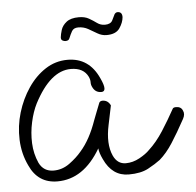

<svg xmlns="http://www.w3.org/2000/svg" viewBox="-42 -517 583 570"><g transform="rotate(-5 249.5 -232.5)"><path d="M107.3 10Q49.3 10 24.6 -45Q7.3 -81 5.7 -122.5Q4.1 -164 16 -203.5Q27.9 -243 49.9 -275.5Q71.9 -308 101.9 -327.5Q131.9 -347 167.9 -347Q231.9 -347 260.4 -284Q279.9 -243 259.9 -243Q241.9 -243 234 -260Q230.4 -267 230.6 -274.5Q230.9 -282 226.8 -291Q213.3 -319 175.3 -319Q114.3 -319 65.8 -226Q54.1 -203 47.3 -172Q40.4 -141 41.7 -109.5Q43 -78 55.5 -50Q68.7 -23 98.7 -23Q124.7 -23 146.5 -39Q168.3 -55 182.4 -72Q211.8 -105 231.6 -162Q234.7 -170 239.7 -183Q244.7 -196 251.1 -212Q253.9 -217 260.9 -217Q276.9 -217 284.6 -201L272.8 -144Q260.7 -88 277 -52Q289 -26 314 -26Q335 -26 355 -37Q374.9 -48 385.4 -59Q408.5 -80 428.8 -111.5Q449 -143 466.6 -175Q468.7 -179 476.7 -179Q491.7 -179 496.4 -167Q502 -156 494.2 -142Q472.4 -102 454 -73.5Q435.6 -45 414.8 -27Q400.3 -16 378.1 -4Q355.8 8 319.8 8Q270.8 8 246.8 -44Q237.2 -64 236.2 -77Q185.3 10 107.3 10ZM166.8 -403Q162.8 -403 158.2 -405.5Q153.6 -408 154 -415Q154.9 -424 158.9 -437Q162.9 -450 175.6 -460Q188.3 -470 212.3 -470Q230.3 -470 242.4 -463Q254.6 -456 264.8 -448.5Q275 -441 288 -441Q305 -441 310.5 -452Q315.9 -463 319.3 -470Q323.2 -475 328.2 -475Q342.2 -475 341.9 -459Q340.6 -443 329.4 -426.5Q318.2 -410 290.2 -410Q276.2 -410 263.4 -417.5Q250.7 -425 237.5 -432.5Q224.2 -440 208.2 -440Q194.2 -440 188.9 -430.5Q183.6 -421 179.2 -410Q176.8 -403 166.8 -403Z"/></g></svg>

Font: Oooh Baby
Style: Normal
Weight: 400
Designer: Robert E. Leuschke
Foundry: Robert E. Leuschke
Version: Version 1.011; ttfautohint (v1.8.3)